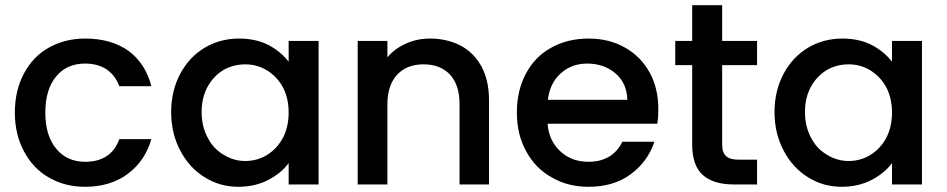

<svg xmlns="http://www.w3.org/2000/svg" viewBox="-20 -708 3634 737"><path d="M37 -276C37 -276 37 -276 37 -276C37 -219 49 -170 72 -127C95 -84 126 -50 167 -27C208 -3 254 9 307 9C307 9 307 9 307 9C372 9 427 -8 471 -41C515 -74 545 -118 561 -174C561 -174 438 -174 438 -174C438 -174 438 -174 438 -174C417 -116 373 -87 307 -87C307 -87 307 -87 307 -87C260 -87 223 -104 196 -137C168 -170 154 -217 154 -276C154 -276 154 -276 154 -276C154 -335 168 -382 196 -415C223 -448 260 -464 307 -464C307 -464 307 -464 307 -464C340 -464 368 -456 390 -441C412 -426 428 -404 438 -377C438 -377 561 -377 561 -377C561 -377 561 -377 561 -377C546 -436 516 -481 473 -513C429 -544 374 -560 307 -560C307 -560 307 -560 307 -560C254 -560 208 -548 167 -525C126 -502 95 -469 72 -426C49 -383 37 -333 37 -276Z M637 -278C637 -278 637 -278 637 -278C637 -223 649 -173 672 -130C695 -86 726 -52 765 -28C804 -3 848 9 895 9C895 9 895 9 895 9C938 9 976 0 1009 -17C1042 -34 1069 -56 1088 -82C1088 -82 1088 0 1088 0C1088 0 1203 0 1203 0C1203 0 1203 -551 1203 -551C1203 -551 1088 -551 1088 -551C1088 -551 1088 -471 1088 -471C1088 -471 1088 -471 1088 -471C1069 -496 1043 -518 1011 -535C978 -552 940 -560 897 -560C897 -560 897 -560 897 -560C849 -560 805 -548 766 -525C726 -501 695 -468 672 -425C649 -382 637 -333 637 -278ZM1088 -276C1088 -276 1088 -276 1088 -276C1088 -238 1080 -205 1065 -177C1049 -148 1028 -127 1003 -112C978 -97 950 -90 921 -90C921 -90 921 -90 921 -90C892 -90 865 -98 840 -113C814 -128 793 -149 778 -178C762 -207 754 -240 754 -278C754 -278 754 -278 754 -278C754 -316 762 -349 778 -377C793 -404 814 -425 839 -440C864 -454 892 -461 921 -461C921 -461 921 -461 921 -461C950 -461 978 -454 1003 -439C1028 -424 1049 -403 1065 -375C1080 -347 1088 -314 1088 -276Z M1631 -560C1631 -560 1631 -560 1631 -560C1598 -560 1568 -554 1539 -541C1510 -528 1486 -511 1467 -488C1467 -488 1467 -551 1467 -551C1467 -551 1353 -551 1353 -551C1353 -551 1353 0 1353 0C1353 0 1467 0 1467 0C1467 0 1467 -308 1467 -308C1467 -308 1467 -308 1467 -308C1467 -357 1480 -395 1505 -422C1530 -448 1563 -461 1606 -461C1606 -461 1606 -461 1606 -461C1649 -461 1682 -448 1707 -422C1732 -395 1744 -357 1744 -308C1744 -308 1744 0 1744 0C1744 0 1857 0 1857 0C1857 0 1857 -325 1857 -325C1857 -325 1857 -325 1857 -325C1857 -375 1847 -418 1828 -453C1809 -488 1782 -515 1748 -533C1713 -551 1674 -560 1631 -560Z M2507 -289C2507 -289 2507 -289 2507 -289C2507 -342 2496 -390 2473 -431C2450 -472 2419 -503 2378 -526C2337 -549 2291 -560 2239 -560C2239 -560 2239 -560 2239 -560C2185 -560 2137 -548 2096 -525C2054 -502 2022 -469 1999 -426C1976 -383 1964 -333 1964 -276C1964 -276 1964 -276 1964 -276C1964 -219 1976 -170 2000 -127C2023 -84 2056 -50 2098 -27C2139 -3 2186 9 2239 9C2239 9 2239 9 2239 9C2304 9 2358 -7 2402 -40C2445 -72 2475 -113 2492 -164C2492 -164 2369 -164 2369 -164C2369 -164 2369 -164 2369 -164C2344 -113 2300 -87 2239 -87C2239 -87 2239 -87 2239 -87C2196 -87 2160 -100 2131 -127C2102 -154 2085 -189 2082 -233C2082 -233 2503 -233 2503 -233C2503 -233 2503 -233 2503 -233C2506 -250 2507 -268 2507 -289ZM2083 -325C2083 -325 2083 -325 2083 -325C2088 -368 2105 -402 2133 -427C2161 -452 2195 -464 2234 -464C2234 -464 2234 -464 2234 -464C2277 -464 2314 -451 2343 -426C2372 -401 2387 -367 2388 -325C2388 -325 2083 -325 2083 -325Z M2886 -458C2886 -458 2886 -551 2886 -551C2886 -551 2752 -551 2752 -551C2752 -551 2752 -688 2752 -688C2752 -688 2637 -688 2637 -688C2637 -688 2637 -551 2637 -551C2637 -551 2572 -551 2572 -551C2572 -551 2572 -458 2572 -458C2572 -458 2637 -458 2637 -458C2637 -458 2637 -153 2637 -153C2637 -153 2637 -153 2637 -153C2637 -99 2651 -60 2678 -36C2705 -12 2745 0 2796 0C2796 0 2886 0 2886 0C2886 0 2886 -95 2886 -95C2886 -95 2816 -95 2816 -95C2816 -95 2816 -95 2816 -95C2793 -95 2776 -100 2767 -109C2757 -118 2752 -132 2752 -153C2752 -153 2752 -458 2752 -458C2752 -458 2886 -458 2886 -458Z M2953 -278C2953 -278 2953 -278 2953 -278C2953 -223 2965 -173 2988 -130C3011 -86 3042 -52 3081 -28C3120 -3 3164 9 3211 9C3211 9 3211 9 3211 9C3254 9 3292 0 3325 -17C3358 -34 3385 -56 3404 -82C3404 -82 3404 0 3404 0C3404 0 3519 0 3519 0C3519 0 3519 -551 3519 -551C3519 -551 3404 -551 3404 -551C3404 -551 3404 -471 3404 -471C3404 -471 3404 -471 3404 -471C3385 -496 3359 -518 3327 -535C3294 -552 3256 -560 3213 -560C3213 -560 3213 -560 3213 -560C3165 -560 3121 -548 3082 -525C3042 -501 3011 -468 2988 -425C2965 -382 2953 -333 2953 -278ZM3404 -276C3404 -276 3404 -276 3404 -276C3404 -238 3396 -205 3381 -177C3365 -148 3344 -127 3319 -112C3294 -97 3266 -90 3237 -90C3237 -90 3237 -90 3237 -90C3208 -90 3181 -98 3156 -113C3130 -128 3109 -149 3094 -178C3078 -207 3070 -240 3070 -278C3070 -278 3070 -278 3070 -278C3070 -316 3078 -349 3094 -377C3109 -404 3130 -425 3155 -440C3180 -454 3208 -461 3237 -461C3237 -461 3237 -461 3237 -461C3266 -461 3294 -454 3319 -439C3344 -424 3365 -403 3381 -375C3396 -347 3404 -314 3404 -276Z"/></svg>

Font: Girnar Poppins
Style: Medium
Weight: 500
Designer: Ninad Kale (Devanagari), Jonny Pinhorn (Latin)
Foundry: Indian Type Foundry
Version: ""